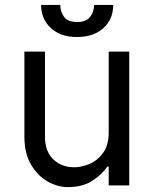

<svg xmlns="http://www.w3.org/2000/svg" viewBox="-20 -756 620 783"><path d="M423.3 -215.9V-545.5H507.1V0H423.3V-76.7H417.6Q397.4 -45.8 357.4 -19.4Q317.5 7.1 255.7 7.1Q215.9 7.1 175.2 -15.4Q134.6 -38 107.1 -83.6Q79.5 -129.3 79.5 -198.9V-545.5H163.4V-198.9Q163.4 -139.2 196.9 -106.5Q230.5 -73.9 282.7 -73.9Q313.9 -73.9 346.4 -88.1Q378.9 -102.3 401.1 -133.5Q423.3 -164.8 423.3 -215.9ZM363.6 -735.8H441.8Q441.8 -678.3 402 -641.7Q362.2 -605.1 294 -605.1Q226.9 -605.1 187.3 -641.7Q147.7 -678.3 147.7 -735.8H225.9Q225.9 -708.1 241.3 -687.1Q256.7 -666.2 294 -666.2Q331.3 -666.2 347.5 -687.1Q363.6 -708.1 363.6 -735.8Z"/></svg>

Font: Interface
Style: Regular
Weight: 400
Designer: Rasmus Andersson
Foundry: rsms
Version: Version 1.8